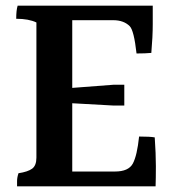

<svg xmlns="http://www.w3.org/2000/svg" viewBox="-20 -702 608 675"><path d="M234 -99H384Q432 -99 447 -127Q462 -155 469 -222Q508 -222 524 -219Q528 -161 528 -118Q528 -75 527 -47H40Q40 -53 40 -65.5Q40 -78 45 -93Q78 -98 93 -109Q108 -120 108 -148V-623Q81 -636 37 -636Q37 -666 42 -682H517Q517 -661 517 -617Q517 -573 512 -516Q492 -514 460 -514Q451 -595 436 -610Q415 -631 378 -631H234V-393L378 -404H417V-331H378L234 -339Z"/></svg>

Font: Halant Semibold
Style: Regular
Weight: 600
Version: Version 1.100;PS 1.0;hotconv 1.0.78;makeotf.lib2.5.61930; tt